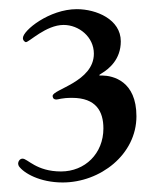

<svg xmlns="http://www.w3.org/2000/svg" viewBox="-20 -828 327 415"><path d="M115.4 -433.6C196.7 -433.6 274.9 -494 274.9 -576.7C274.9 -653.1 224.1 -664.4 201 -664.8C192.8 -664.4 192.5 -665.1 199.6 -669.4C215.6 -679 241.1 -699.6 241.1 -738.6C241.1 -786.2 188.2 -808.2 146 -808.2C86.6 -808.2 29.5 -762.1 29.5 -745.7C29.5 -739.7 34.8 -736.9 35.9 -736.9C43 -736.9 79.5 -774.1 117.5 -774.1C150.6 -774.1 182.9 -748.2 182.9 -712C182.9 -651.3 93.8 -634.9 93.8 -620.7C93.8 -619.3 93.8 -612.9 101.9 -612.9C106.5 -612.9 112.9 -616.5 135.7 -616.5C187.9 -616.5 203.5 -587 203.5 -550.4C203.5 -496.1 163.7 -457.4 111.9 -457.4C58.6 -457.4 39.8 -485.1 28.8 -485.1C22.7 -485.1 19.2 -479 19.2 -474.8C19.2 -471.6 21 -468.8 20.6 -469.1C31.2 -453.8 66.1 -433.6 115.4 -433.6Z"/></svg>

Font: Margiela Serif Medium
Style: Regular
Weight: 500
Designer: Andreas Faust, Stefan Endress
Version: Version 1.002;FEAKit 1.0